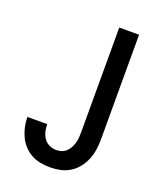

<svg xmlns="http://www.w3.org/2000/svg" viewBox="-138 -824 775 920"><g transform="rotate(20 250.0 -363.5)"><path d="M227 8Q202 8 177.5 3.5Q153 -1 131 -13Q109 -25 92 -43.5Q75 -62 64.5 -84.5Q54 -107 48.5 -131Q43 -155 43 -180Q43 -181 43 -181Q43 -181 43 -182H144Q144 -182 144 -181.5Q144 -181 144 -181Q144 -162 148.5 -144Q153 -126 163.5 -111Q174 -96 191 -88Q208 -80 227 -80Q240 -80 253.5 -84.5Q267 -89 277 -98.5Q287 -108 293.5 -120Q300 -132 304 -145.5Q308 -159 309 -172.5Q310 -186 310 -200V-735H411V-200Q411 -174 407 -147.5Q403 -121 393 -97Q383 -73 366.5 -52Q350 -31 327.5 -17Q305 -3 279 2.5Q253 8 227 8Z"/></g></svg>

Font: Zed Sans Semibold
Style: Regular
Weight: 600
Designer: Belleve Invis
Foundry: Belleve Invis
Version: Version 1.0.0; ttfautohint (v1.8.4)